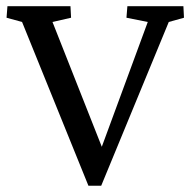

<svg xmlns="http://www.w3.org/2000/svg" viewBox="-20 -593 611 616"><path d="M263.7 2.9 50.8 -522.5 1 -536.1 3.9 -573.2H206.1L208 -536.1L148.4 -522.5L306.6 -122.1L454.1 -522.5L385.7 -536.1L388.7 -573.2H568.4L570.3 -536.1L521.5 -522.5L304.7 2.9Z"/></svg>

Font: Crimson Pro
Style: Regular
Weight: 400
Designer: Jacques Le Bailly
Foundry: Baron von Fonthausen
Version: Version 1.003